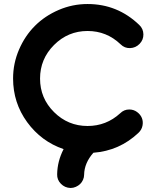

<svg xmlns="http://www.w3.org/2000/svg" viewBox="-20 -751 776 954"><path d="M622 -207Q644 -207 661 -194.5Q678 -182 685 -164.5Q692 -147 688 -126.5Q684 -106 668 -91Q574 -2 444 8Q399 59 398 117Q398 130 392.5 142.5Q387 155 378 163.5Q369 172 356.5 177.5Q344 183 331 183Q330 183 330 183Q302 182 282.5 162Q263 142 264 115Q265 50 296 -10Q185 -48 115 -144Q45 -240 45 -361Q45 -436 74.5 -504.5Q104 -573 153.5 -622.5Q203 -672 271.5 -701.5Q340 -731 415 -731Q564 -731 672 -627Q692 -608 692.5 -580.5Q693 -553 673.5 -533Q654 -513 626.5 -512Q599 -511 579 -531Q510 -597 415 -597Q318 -597 248.5 -527.5Q179 -458 179 -360.5Q179 -263 248.5 -194Q318 -125 415 -125Q508 -125 577 -188Q596 -207 622 -207Z"/></svg>

Font: Multiround Pro
Style: Regular
Weight: 400
Designer: Ivan Filipov, Sasha Pavljenko
Version: Version 1.005;Fontself Maker 3.5.4